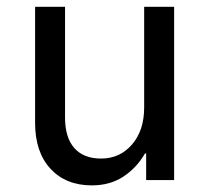

<svg xmlns="http://www.w3.org/2000/svg" viewBox="-20 -544 640 580"><path d="M257.5 16Q179 16 132.5 -34.2Q86 -84.5 86 -173V-523.5H176.5V-189Q176.5 -128.5 204.5 -96.8Q232.5 -65 285.5 -65Q342 -65 378.8 -107.5Q415.5 -150 415.5 -219.5V-523.5H506V0H421.5V-80.5H418Q392.5 -36.5 352.2 -10.2Q312 16 257.5 16Z"/></svg>

Font: Google Sans Code
Style: Regular
Weight: 400
Monospace: yes
Designer: Google Sans Code Authors
Foundry: Google LLC
Version: Version 6.000